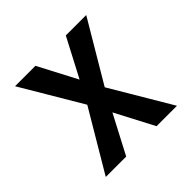

<svg xmlns="http://www.w3.org/2000/svg" viewBox="-139 -649 778 778"><g transform="rotate(-45 250.0 -260.0)"><path d="M46 0 200 -260 46 -520H163L250 -354L337 -520H454L300 -260L454 0H337L250 -166L163 0Z"/></g></svg>

Font: Iosevka Semibold
Style: Regular
Weight: 600
Monospace: yes
Designer: Belleve Invis
Foundry: Belleve Invis
Version: Version 33.2.3; ttfautohint (v1.8.4)